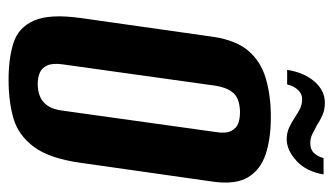

<svg xmlns="http://www.w3.org/2000/svg" viewBox="-185 -581 778 448"><g transform="rotate(90 204.0 -357.0)"><path d="M166 12Q116 12 80 0.5Q44 -11 28 -47.5Q12 -84 22 -156L66 -466Q74 -519 99 -548Q124 -577 164 -588.5Q204 -600 253 -600Q303 -600 339.5 -588Q376 -576 393.5 -547Q411 -518 404 -466L360 -157Q350 -84 323 -47.5Q296 -11 256.5 0.5Q217 12 166 12ZM176 -56Q190 -56 203 -60.5Q216 -65 225.5 -77.5Q235 -90 238 -113L288 -471Q292 -495 285.5 -507.5Q279 -520 267.5 -524Q256 -528 242 -528Q228 -528 215 -524Q202 -520 193 -507.5Q184 -495 180 -471L130 -113Q127 -90 133 -77.5Q139 -65 150.5 -60.5Q162 -56 176 -56ZM305 -637Q290 -637 278 -642.5Q266 -648 254 -656Q244 -663 233.5 -668Q223 -673 211 -673Q199 -673 190 -663.5Q181 -654 177 -638H143Q149 -677 170 -701.5Q191 -726 220 -726Q236 -726 248.5 -720.5Q261 -715 273 -707Q284 -701 293.5 -696.5Q303 -692 314 -692Q329 -692 337 -700.5Q345 -709 349 -723H387Q380 -682 355 -659.5Q330 -637 305 -637Z"/></g></svg>

Font: Alumni Sans Thin
Style: Bold Italic
Weight: 700
Italic angle: -8°
Version: Version 1.016